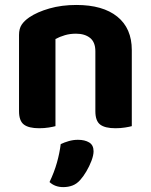

<svg xmlns="http://www.w3.org/2000/svg" viewBox="-20 -515 615 782"><path d="M516.8 -311.1V-216.7H368.4V-306.3Q368.4 -343.3 346.8 -360.6Q325.2 -377.8 289.6 -377.8Q264.8 -377.8 244.1 -371.6Q223.4 -365.4 205.9 -356.2V-216.7H57.5V-372.8Q57.5 -398.3 68.3 -414.5Q79.1 -430.6 99.3 -444.4Q131.4 -466.2 181.2 -480.5Q231.1 -494.8 291.2 -494.8Q398.9 -494.8 457.8 -447.2Q516.8 -399.6 516.8 -311.1ZM57.5 -262.6H205.9V-1.2Q196.4 1.5 178.4 4.4Q160.4 7.3 139.3 7.3Q97 7.3 77.3 -7.7Q57.5 -22.6 57.5 -62.2ZM368.4 -262.6H516.8V-1.2Q507.2 1.5 489.1 4.4Q471 7.3 450.2 7.3Q407.6 7.3 388 -7.7Q368.4 -22.6 368.4 -62.2ZM307 217.7Q292.9 233.8 275.4 240.5Q257.9 247.1 237.8 247.1Q203.9 247.1 181.7 226.5Q201 186.2 211.9 147.3Q222.8 108.4 227.3 72Q241.6 65 260 59.7Q278.4 54.4 297.5 54.4Q325.6 54.4 343.4 65.3Q361.1 76.2 361.1 101.1Q361.1 117.1 352.6 139.8Q344 162.4 331.6 183.3Q319.2 204.2 307 217.7Z"/></svg>

Font: Baloo Paaji 2
Style: Regular
Weight: 400
Designer: Shuchita Grover, Noopur Datye and Ek Type
Foundry: Ek Type
Version: Version 1.700